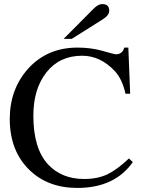

<svg xmlns="http://www.w3.org/2000/svg" viewBox="-20 -910 707 944"><path d="M293 -719 440 -867Q463 -890 482 -890Q517 -890 517 -858Q517 -835 487 -816L333 -719ZM614 -131 633 -113Q544 14 360 14Q215 14 124 -75Q28 -169 28 -325Q28 -471 118 -572Q212 -676 361 -676Q425 -676 480 -661Q543 -643 549 -643Q582 -643 591 -676H611L620 -449H597Q581 -521 545 -560Q474 -636 384 -636Q273 -636 208.5 -554.5Q144 -473 144 -341Q144 -180 216 -102Q283 -30 394 -30Q460 -30 508 -53Q556 -76 614 -131Z"/></svg>

Font: STIX Math
Style: Regular
Weight: 400
Designer: MicroPress Inc., with final additions and corrections provided by Coen Hoffman, Elsevier (retired)
Version: Version 1.1.1